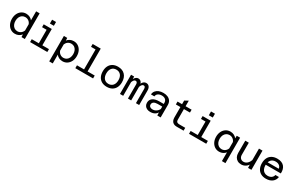

<svg xmlns="http://www.w3.org/2000/svg" viewBox="262 -2668 7275 4761"><g transform="rotate(30 3900.0 -287.5)"><path d="M296 -562Q352.5 -562 399.5 -539.2Q446.5 -516.5 475.5 -477V-735H576V0H480.5L477.5 -76.5Q449 -36.5 401.5 -12.2Q354 12 296 12Q223 12 167 -25Q111 -62 79.2 -127Q47.5 -192 47.5 -275Q47.5 -359 79.2 -423.8Q111 -488.5 167 -525.2Q223 -562 296 -562ZM318 -73Q371.5 -73 413.8 -103.5Q456 -134 475.5 -186V-365Q456 -418 413.8 -447.5Q371.5 -477 318 -477Q267.5 -477 229.5 -451.5Q191.5 -426 170.2 -380.5Q149 -335 149 -275Q149 -216 170.2 -170.5Q191.5 -125 229.5 -99Q267.5 -73 318 -73Z M929.5 0V-550H1030.5V0ZM727 0V-82H1220V0ZM799.5 -468V-550H980V-468ZM922.5 -644V-753H1035.5V-644Z M1657 -562Q1730.5 -562 1786.2 -525.2Q1842 -488.5 1873.8 -423.8Q1905.5 -359 1905.5 -275Q1905.5 -192 1873.8 -127Q1842 -62 1786.2 -25Q1730.5 12 1657 12Q1600.5 12 1554 -11Q1507.5 -34 1478 -73.5V178H1377V-550H1473L1476 -475Q1505.5 -515 1552.5 -538.5Q1599.5 -562 1657 -562ZM1635 -73Q1686 -73 1723.8 -99Q1761.5 -125 1782.8 -170.5Q1804 -216 1804 -275Q1804 -335 1782.8 -380.5Q1761.5 -426 1723.8 -451.5Q1686 -477 1635 -477Q1582.5 -477 1540.2 -447.5Q1498 -418 1478 -366.5V-184.5Q1498 -133 1540.2 -103Q1582.5 -73 1635 -73Z M2224.5 0V-735H2325.5V0ZM2022 0V-82H2530V0ZM2094.5 -653V-735H2275V-653Z M2924.5 12Q2839 12 2777.4 -22.8Q2715.8 -57.5 2682.9 -122Q2650 -186.5 2650 -275Q2650 -364.5 2682.9 -428.5Q2715.8 -492.5 2777.4 -527.2Q2839 -562 2924.6 -562Q3053 -562 3126 -485.5Q3199 -409 3199 -274.9Q3199 -186.5 3166 -122Q3133 -57.5 3071.5 -22.8Q3010 12 2924.5 12ZM2924.5 -72Q3005 -72 3051.3 -126.6Q3097.5 -181.1 3097.5 -275.1Q3097.5 -370 3051.3 -424Q3005 -478 2924.5 -478Q2843.6 -478 2797.6 -423.9Q2751.5 -369.8 2751.5 -275Q2751.5 -181 2797.6 -126.5Q2843.6 -72 2924.5 -72Z M3757 0V-401.5Q3757 -438 3744.5 -458Q3732 -478 3706 -478Q3669.5 -478 3641.2 -431.8Q3613 -385.5 3602 -287L3593 -371.5Q3595.5 -462 3635.2 -512Q3675 -562 3732.5 -562Q3786.5 -562 3818.2 -522.5Q3850 -483 3850 -409.5V0ZM3300 0V-550H3388.5L3392.5 -443V0ZM3528.5 0V-401.5Q3528.5 -439.5 3515 -458.8Q3501.5 -478 3475 -478Q3437 -478 3410 -430Q3383 -382 3372 -287L3370 -374.5Q3372 -433.5 3391 -475.5Q3410 -517.5 3439.8 -539.8Q3469.5 -562 3503.5 -562Q3559.5 -562 3590.2 -521.2Q3621 -480.5 3621 -410.5V0Z M4369 0 4364.5 -125V-360Q4364.5 -418.5 4326 -452.2Q4287.5 -486 4220.5 -486Q4156 -486 4115 -456.2Q4074 -426.5 4069.5 -374.5H3971Q3975.5 -433.5 4008.5 -475.2Q4041.5 -517 4096.8 -539.5Q4152 -562 4223.5 -562Q4297.5 -562 4351.8 -537.5Q4406 -513 4435.5 -466.8Q4465 -420.5 4465 -355V0ZM4170 12Q4116 12 4074.8 -7.5Q4033.5 -27 4010.8 -63.2Q3988 -99.5 3988 -148.5Q3988 -233.5 4053.5 -280.8Q4119 -328 4236.5 -328H4378V-253L4232.5 -252.5Q4164.5 -252.5 4126 -226.8Q4087.5 -201 4087.5 -153.5Q4087.5 -115 4115.2 -92.8Q4143 -70.5 4189.5 -70.5Q4249.5 -70.5 4296 -103.2Q4342.5 -136 4371.5 -193L4383 -119Q4356.5 -55.5 4302.5 -21.8Q4248.5 12 4170 12Z M4920 0Q4868.5 0 4832.8 -20.5Q4797 -41 4778.8 -79Q4760.5 -117 4760.5 -168V-654L4861.5 -709V-168Q4861.5 -143.5 4868.5 -123.8Q4875.5 -104 4896.2 -93Q4917 -82 4956.5 -82H5121.5V0ZM4630.5 -468V-550H5034V-468Z M5479.5 0V-550H5580.5V0ZM5277 0V-82H5770V0ZM5349.5 -468V-550H5530V-468ZM5472.5 -644V-753H5585.5V-644Z M6143 -562Q6201 -562 6248 -538.5Q6295 -515 6324 -475L6327 -550H6423V178H6322V-73.5Q6293 -34 6246.2 -11Q6199.5 12 6143 12Q6070 12 6014 -25Q5958 -62 5926.2 -127Q5894.5 -192 5894.5 -275Q5894.5 -359 5926.2 -423.8Q5958 -488.5 6014 -525.2Q6070 -562 6143 -562ZM6165 -73Q6218 -73 6260.2 -103Q6302.5 -133 6322 -184.5V-366.5Q6302.5 -418 6260.2 -447.5Q6218 -477 6165 -477Q6114.5 -477 6076.5 -451.5Q6038.5 -426 6017.2 -380.5Q5996 -335 5996 -275Q5996 -216 6017.2 -170.5Q6038.5 -125 6076.5 -99Q6114.5 -73 6165 -73Z M6671.5 -550V-203.5Q6671.5 -145 6704.5 -109.5Q6737.5 -74 6791 -74Q6851.5 -74 6899.2 -118.5Q6947 -163 6974.5 -257L6991 -144Q6959.5 -66.5 6901.2 -27.2Q6843 12 6774 12Q6711.5 12 6666 -14.5Q6620.5 -41 6595.5 -88.2Q6570.5 -135.5 6570.5 -199V-550ZM7064 -550V0H6968L6963 -124V-550Z M7481 12Q7396 12 7334 -22.5Q7272 -57 7239 -121.5Q7206 -186 7206 -276Q7206 -366 7239.5 -430Q7273 -494 7335.5 -528Q7398 -562 7485 -562Q7618 -562 7683 -488.5Q7748 -415 7740 -287H7286L7287 -363L7637 -362Q7633 -415 7591 -447Q7549 -479 7485 -479Q7399 -479 7353 -425Q7307 -371 7307 -272Q7307 -213 7327.5 -167.5Q7348 -122 7387 -97Q7426 -72 7481 -72Q7546 -72 7589.5 -103Q7633 -134 7643 -187H7744Q7731 -94 7661 -41Q7591 12 7481 12Z"/></g></svg>

Font: Azeret Mono Thin
Style: Regular
Weight: 100
Designer: Martin Vácha
Foundry: Displaay
Version: Version 1.002